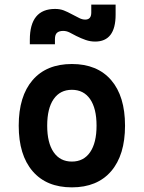

<svg xmlns="http://www.w3.org/2000/svg" viewBox="-20 -806 626 836"><path d="M293 9.8Q182.6 9.8 122.1 -60.5Q61.5 -130.9 61.5 -258.8Q61.5 -387.2 122.1 -457.3Q182.6 -527.3 293 -527.3Q403.3 -527.3 463.9 -457.3Q524.4 -387.2 524.4 -258.8Q524.4 -130.9 463.9 -60.5Q403.3 9.8 293 9.8ZM293 -102.5Q344.2 -102.5 372.3 -143.3Q400.4 -184.1 400.4 -258.8Q400.4 -334 372.3 -374.5Q344.2 -415 293 -415Q241.7 -415 213.6 -374.5Q185.5 -334 185.5 -258.8Q185.5 -184.1 213.6 -143.3Q241.7 -102.5 293 -102.5ZM109.9 -613.3V-632.8Q109.9 -767.1 219.7 -767.1Q241.2 -767.1 257.6 -760.7Q273.9 -754.4 294.4 -743.2Q313 -733.4 325.7 -727.1Q338.4 -720.7 351.1 -720.7Q377.4 -720.7 377.4 -751V-786.1H483.4V-742.2Q483.4 -625 394 -625Q373.5 -625 353.5 -631.8Q333.5 -638.7 312 -649.4Q296.4 -657.7 283 -664.6Q269.5 -671.4 255.4 -671.4Q237.3 -671.4 228.3 -663.3Q219.2 -655.3 219.2 -635.3V-613.3Z"/></svg>

Font: CaskaydiaCove NFP SemiBold
Style: Regular
Weight: 600
Designer: Aaron Bell
Foundry: Saja Typeworks
Version: Version 2111.001; VTT 6.35;Nerd Fonts 3.1.1